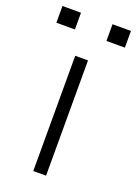

<svg xmlns="http://www.w3.org/2000/svg" viewBox="-181 -769 590 827"><g transform="rotate(20 114.0 -355.5)"><path d="M140.6 0H82V-528.3H140.6ZM271 -634.3H186.5V-710.9H271ZM42 -634.3H-43V-710.9H42Z"/></g></svg>

Font: Roboto Web
Style: Light
Weight: 300
Designer: Google
Version: Version 1.200310; 2013